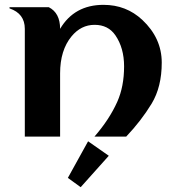

<svg xmlns="http://www.w3.org/2000/svg" viewBox="-20 -567 726 797"><path d="M83 0V-447.3Q83 -510.7 19.5 -532.2V-537.1H182.6Q229.5 -513.2 229.5 -447.3Q288.6 -546.9 409.7 -546.9Q503.9 -546.9 570.8 -484.4Q651.4 -408.7 651.4 -307.1Q651.4 -206.1 609.4 -136.7Q566.4 -65.9 503.9 0H372.1Q434.1 -71.3 466.8 -144.5Q495.1 -208 495.1 -291.5Q495.1 -367.7 459 -420.4Q429.2 -463.9 372.6 -463.9Q316.4 -463.9 276.9 -416Q229.5 -358.4 229.5 -262.7V0ZM345.7 19.5 431.6 79.6 314.9 210 261.7 171.4Z"/></svg>

Font: Berenika
Style: Bold
Weight: 700
Designer: Wojciech Kalinowski "wmk69" (wmk69@o2.pl)
Foundry: Wojciech Kalinowski "wmk69" (wmk69@o2.pl)
Version: Version 3.1.0; 2021-05-14